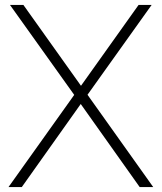

<svg xmlns="http://www.w3.org/2000/svg" viewBox="-20 -760 658 780"><path d="M14.5 0 281.5 -374.5 20.5 -740H75L309 -411.5L543 -740H596L335.5 -375L602.5 0H547.5L308 -337.5L68.5 0Z"/></svg>

Font: Encode Sans XLt
Style: Regular
Weight: 200
Designer: Multiple Designers
Foundry: Impallari Type
Version: Version 3.002; ttfautohint (v1.8.3) -l 8 -r 50 -G 200 -x 14 